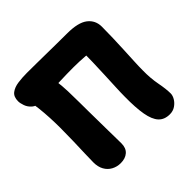

<svg xmlns="http://www.w3.org/2000/svg" viewBox="-180 -873 1054 1054"><g transform="rotate(-45 347.0 -346.0)"><path d="M563 12Q521 12 497.5 -13.5Q474 -39 464.5 -93Q455 -147 456 -231Q456 -261 458 -303Q460 -345 462 -393Q464 -441 465.5 -489Q467 -537 467 -579L499 -536Q479 -540 458.5 -541.5Q438 -543 416.5 -544Q395 -545 371 -545Q321 -545 267 -543Q213 -541 170 -539Q127 -537 109 -537Q76 -537 57.5 -553.5Q39 -570 31.5 -591.5Q24 -613 24 -628Q24 -663 45 -679Q66 -695 99 -699.5Q132 -704 168 -704Q202 -704 241 -703.5Q280 -703 321 -702.5Q362 -702 402 -701.5Q442 -701 477 -701Q563 -701 601 -671.5Q639 -642 639 -592Q639 -550 637.5 -505Q636 -460 634 -416Q632 -372 630 -333Q628 -294 628 -264Q627 -204 637 -152Q647 -100 647 -66Q647 -50 636.5 -32Q626 -14 607 -1Q588 12 563 12ZM183 11Q154 11 130 -2Q106 -15 92.5 -39.5Q79 -64 79 -98Q79 -123 80.5 -165Q82 -207 83.5 -258Q85 -309 85 -360Q85 -399 83 -440Q81 -481 76.5 -520.5Q72 -560 64 -593L235 -633Q245 -594 250 -554Q255 -514 256.5 -472.5Q258 -431 258 -385Q258 -355 258.5 -317.5Q259 -280 259.5 -240.5Q260 -201 260.5 -165Q261 -129 261.5 -102Q262 -75 262 -63Q262 -27 240.5 -8Q219 11 183 11Z"/></g></svg>

Font: Shantell Sans ExtraBold
Style: Regular
Weight: 800
Designer: Stephen Nixon, Anya Danilova, Shantell Martin
Foundry: Arrow Type
Version: Version 1.011;[c5ecc13dd]